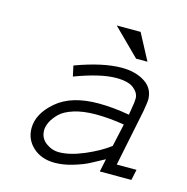

<svg xmlns="http://www.w3.org/2000/svg" viewBox="-94 -694 775 797"><g transform="rotate(15 293.0 -295.5)"><path d="M510.7 -289.1 460.9 -45.9H545.9L536.1 0H400.4L412.1 -55.7Q373 -34.2 350.1 -22.5Q327.1 -10.7 287.1 1.5Q247.1 13.7 209 13.7Q152.3 13.7 116.2 -19Q80.1 -51.8 80.1 -100.6Q80.1 -163.1 143.6 -217.3Q207 -271.5 323.2 -271.5Q385.7 -271.5 456.1 -258.8L460.9 -289.1Q465.8 -313.5 465.8 -331.1Q465.8 -354.5 442.4 -373.5Q418.9 -392.6 366.2 -392.6Q299.8 -392.6 190.4 -351.6L180.7 -396.5Q296.9 -439.5 377.9 -439.5Q437.5 -439.5 477.5 -413.6Q517.6 -387.7 517.6 -338.9Q517.6 -330.1 510.7 -289.1ZM424.8 -116.2 446.3 -213.9Q381.8 -224.6 324.2 -224.6Q269.5 -224.6 229.5 -211.9Q189.5 -199.2 169.9 -179.2Q150.4 -159.2 141.6 -140.6Q132.8 -122.1 132.8 -105.5Q132.8 -72.3 158.7 -52.7Q184.6 -33.2 215.8 -33.2Q261.7 -33.2 322.8 -59.1Q383.8 -85 424.8 -116.2ZM311.5 -603.5H414.1L473.6 -491.2H424.8Z"/></g></svg>

Font: Thabit-Oblique
Style: Oblique
Weight: 500
Designer: Regenerated by Nadim Shaikli
Foundry: MAK Alagha
Version: 0.01